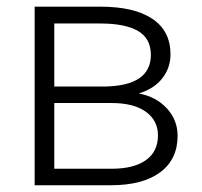

<svg xmlns="http://www.w3.org/2000/svg" viewBox="-20 -548 599 568"><path d="M82.5 0V-528.3H276.4Q377 -528.3 430.7 -492.4Q484.4 -456.5 484.4 -387.2Q484.4 -347.7 460.4 -316.7Q436.5 -285.6 390.6 -271.5Q442.4 -261.7 473.9 -227.1Q505.4 -192.4 505.4 -146.5Q505.4 -76.7 453.9 -38.3Q402.3 0 308.1 0ZM140.6 -243.2V-48.8H310.1Q376 -48.8 411.6 -74.2Q447.3 -99.6 447.3 -147.5Q447.3 -191.4 411.6 -217.3Q376 -243.2 310.1 -243.2ZM140.6 -292H288.6Q426.3 -293.9 426.3 -385.7Q426.3 -434.1 388.4 -456.3Q350.6 -478.5 276.4 -478.5H140.6Z"/></svg>

Font: Roboto Light
Style: Regular
Weight: 300
Designer: Google
Version: Version 2.134; 2016; ttfautohint (v1.6)